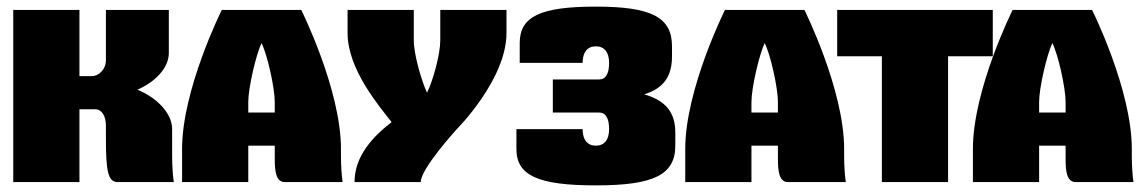

<svg xmlns="http://www.w3.org/2000/svg" viewBox="-20 -550 3454 580"><path d="M20 -520V0H220V-220H268C287 -220 300 -200 300 -170V-130C300 -35 306 0 335 0H505C502 -20 500 -49 500 -80V-160C500 -209 452 -256 395 -279C448 -302 490 -344 490 -390V-520H300V-369C300 -339 277 -320 258 -320H220V-520Z M650 -520C650 -520 530 -280 530 -100V0H730V-110H810V-70C810 -35 813 0 840 0H1015C1012 -20 1010 -49 1010 -80V-100C1010 -280 890 -520 890 -520ZM730 -210V-242C730 -284 753 -384 770 -420C788 -384 810 -284 810 -242V-210Z M1510 -520H1310V-428C1310 -386 1288 -306 1270 -270C1253 -306 1230 -386 1230 -428V-520H1030V-450C1030 -340 1126 -229 1163 -181C1107 -138 1051 -79 1051 0H1251C1251 -40 1354 -153 1360 -160C1360 -160 1510 -310 1510 -450Z M1926 -265C1988 -284 2010 -323 2010 -380V-410C2010 -498 1948 -530 1780 -530C1612 -530 1550 -500 1550 -420V-360H1740C1740 -392 1754 -410 1780 -410C1806 -410 1820 -392 1820 -360C1820 -328 1810 -310 1790 -310H1650V-210H1790C1810 -210 1820 -192 1820 -160C1820 -128 1806 -110 1780 -110C1754 -110 1740 -128 1740 -160H1540V-100C1540 -20 1605 10 1780 10C1955 10 2020 -22 2020 -110V-150C2020 -208 1993 -246 1926 -265Z M2170 -520C2170 -520 2050 -280 2050 -100V0H2250V-110H2330V-70C2330 -35 2333 0 2360 0H2535C2532 -20 2530 -49 2530 -80V-100C2530 -280 2410 -520 2410 -520ZM2250 -210V-242C2250 -284 2273 -384 2290 -420C2308 -384 2330 -284 2330 -242V-210Z M2509 -520V-380H2644V0H2844V-380H2979V-520Z M3039 -520C3039 -520 2919 -280 2919 -100V0H3119V-110H3199V-70C3199 -35 3202 0 3229 0H3404C3401 -20 3399 -49 3399 -80V-100C3399 -280 3279 -520 3279 -520ZM3119 -210V-242C3119 -284 3142 -384 3159 -420C3177 -384 3199 -284 3199 -242V-210Z"/></svg>

Font: MikodacsPCS
Style: Regular
Weight: 900
Designer: gluk (gluksza@wp.pl)
Foundry: gluk (gluksza@wp.pl)
Version: Version 0.27